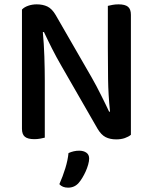

<svg xmlns="http://www.w3.org/2000/svg" viewBox="-20 -634 699 883"><path d="M582 -14Q571 -5 554 1Q537 7 514 7Q486 7 465.5 -3.5Q445 -14 428 -43L263 -330Q252 -349 240.5 -370Q229 -391 218.5 -412Q208 -433 198.5 -452.5Q189 -472 182 -487L177 -486Q182 -434 184 -374.5Q186 -315 186 -262V-1Q179 1 165.5 3.5Q152 6 138 6Q108 6 94.5 -5Q81 -16 81 -42V-590Q91 -601 109.5 -607.5Q128 -614 149 -614Q177 -614 198 -604Q219 -594 236 -565L402 -277Q413 -258 424 -237Q435 -216 445.5 -195Q456 -174 465.5 -154.5Q475 -135 482 -120L486 -121Q478 -197 477 -271.5Q476 -346 476 -417V-607Q484 -609 497 -611.5Q510 -614 525 -614Q555 -614 568.5 -603Q582 -592 582 -566ZM342 207Q323 229 293 229Q267 229 253 213Q269 177 280.5 139.5Q292 102 295 70Q319 59 344 59Q364 59 377 68Q390 77 390 95Q390 107 385.5 123Q381 139 374 154.5Q367 170 358.5 184Q350 198 342 207Z"/></svg>

Font: Baloo Thambi 2 Medium
Style: Regular
Weight: 500
Designer: Aadarsh Rajan and Ek Type
Foundry: Ek Type
Version: Version 1.640;hotconv 1.0.111;makeotfexe 2.5.65597; ttfautoh